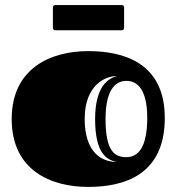

<svg xmlns="http://www.w3.org/2000/svg" viewBox="-20 -718 694 755"><path d="M327 17C464 17 628 -27 628 -254C628 -474 462 -517 327 -517C180 -517 26 -450 26 -250C26 -48 180 17 327 17ZM477 -100C434 -100 395 -118 395 -250C395 -382 446 -400 477 -400C517 -400 559 -371 559 -254C559 -130 518 -100 477 -100ZM440 -81C383 -81 313 -115 313 -250C313 -385 395 -419 440 -419C409 -411 354 -382 354 -250C354 -118 397 -89 440 -81ZM458 -599C464 -599 468 -602 468 -610V-688C468 -695 465 -698 458 -698H198C191 -698 188 -695 188 -688V-610C188 -602 192 -599 198 -599Z"/></svg>

Font: Fascinate Inline
Style: Regular
Weight: 900
Designer: Astigmatic (AOETI)
Foundry: Astigmatic (AOETI)
Version: Version 1.000